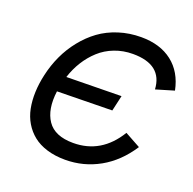

<svg xmlns="http://www.w3.org/2000/svg" viewBox="-125 -829 973 966"><g transform="rotate(20 361.0 -345.5)"><path d="M320.8 9.8Q266.6 9.8 222.9 -3.7Q179.2 -17.1 149.2 -41.3Q119.1 -65.4 99.1 -98.9Q79.1 -132.3 71 -173.1Q63 -213.9 64.7 -259.5Q66.4 -305.2 77.6 -354.5Q90.3 -411.1 114 -462.2Q137.7 -513.2 172.9 -557.1Q208 -601.1 251.7 -633.1Q295.4 -665 352.1 -683.1Q408.7 -701.2 471.7 -701.2Q573.2 -701.2 638.2 -650.6Q703.1 -600.1 722.2 -506.3L625.5 -477.5Q618.2 -607.4 461.4 -607.4Q409.2 -607.4 363.5 -589.8Q317.9 -572.3 283.7 -541Q249.5 -509.8 224.9 -470.2Q200.2 -430.7 185.1 -383.8L479 -388.2L460 -304.7L165.5 -299.8Q152.3 -200.2 191.9 -141.8Q231.4 -83.5 330.1 -83.5Q480.5 -83.5 565.4 -223.1L648.9 -177.2Q588.9 -85 504.2 -37.6Q419.4 9.8 320.8 9.8Z"/></g></svg>

Font: HK Grotesk Medium Italic
Style: Regular
Weight: 500
Italic angle: -13°
Designer: Alfredo Marco Pradil and Stefan Peev
Foundry: Hanken Design Co.
Version: Version 1.000;PS 001.000;hotconv 1.0.88;makeotf.lib2.5.64775